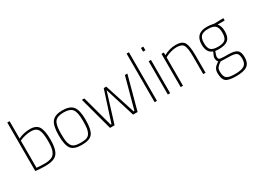

<svg xmlns="http://www.w3.org/2000/svg" viewBox="-54 -1496 3322 2500"><g transform="rotate(-30 1606.5 -245.5)"><path d="M113 -469Q196 -509 289.5 -509Q383 -509 419 -451Q455 -393 455 -252Q455 -111 408 -51Q361 9 227 9Q157 9 100 2L78 0V-730H113ZM113 -29Q191 -23 239.5 -23Q288 -23 326.5 -36Q365 -49 385 -81Q405 -113 411.5 -152.5Q418 -192 418 -258Q418 -376 391 -426.5Q364 -477 285 -477Q245 -477 202 -467Q159 -457 136 -447L113 -437Z M620 -453Q666 -509 777 -509Q888 -509 934 -453Q980 -397 980 -251Q980 -105 939 -48Q898 9 777 9Q656 9 615 -48Q574 -105 574 -251Q574 -397 620 -453ZM689 -35Q721 -23 777 -23Q833 -23 865.5 -34.5Q898 -46 915.5 -77.5Q933 -109 938 -148.5Q943 -188 943 -259Q943 -385 908 -431Q873 -477 777 -477Q681 -477 646 -431Q611 -385 611 -259Q611 -188 616 -148.5Q621 -109 638.5 -77.5Q656 -46 689 -35Z M1067 -500H1104L1231 -32H1242L1390 -490H1428L1576 -32H1587L1714 -500H1751L1616 0H1548L1409 -448L1270 0H1202Z M1872 0V-730H1907V0Z M2071 0V-500H2106V0ZM2071 -645V-700H2106V-645Z M2299 0H2264V-500H2299V-460Q2388 -509 2481 -509Q2574 -509 2606 -458.5Q2638 -408 2638 -260V0H2603V-258Q2603 -390 2579 -433.5Q2555 -477 2474 -477Q2434 -477 2390.5 -464.5Q2347 -452 2323 -440L2299 -427Z M3181 81Q3181 166 3130.5 202.5Q3080 239 2963.5 239Q2847 239 2808.5 205.5Q2770 172 2770 80Q2770 23 2808 -11Q2822 -24 2855 -48Q2833 -62 2833 -113Q2833 -127 2856 -175L2863 -191Q2777 -219 2777 -343Q2777 -510 2948 -510Q3000 -510 3040 -500L3054 -497L3194 -500V-465H3086Q3126 -428 3126 -340.5Q3126 -253 3082.5 -216Q3039 -179 2944 -179Q2914 -179 2890 -183Q2867 -126 2867 -111Q2867 -96 2869 -88Q2871 -80 2877 -73Q2883 -66 2900 -64Q2931 -59 3017 -59Q3103 -59 3142 -31.5Q3181 -4 3181 81ZM2806 79Q2806 153 2837.5 180Q2869 207 2965.5 207Q3062 207 3103 178.5Q3144 150 3144 81.5Q3144 13 3114 -7Q3084 -27 3002 -27L2881 -30Q2836 1 2821 22.5Q2806 44 2806 79ZM2813 -343Q2813 -269 2844 -240Q2875 -211 2950.5 -211Q3026 -211 3057.5 -239.5Q3089 -268 3089 -343Q3089 -418 3057.5 -448Q3026 -478 2950.5 -478Q2875 -478 2844 -447.5Q2813 -417 2813 -343Z"/></g></svg>

Font: Titillium Web[RUS by Daymarius]
Style: Regular
Weight: 200
Designer: Cyrillization by Daymarius
Foundry: Cyrillization by Daymarius
Version: Version 1.002 September 11, 2018